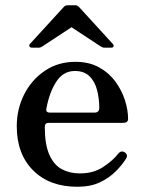

<svg xmlns="http://www.w3.org/2000/svg" viewBox="-20 -701 547 733"><path d="M275 12Q169 12 106.5 -50.5Q44 -113 44 -219Q44 -285 72.5 -341Q101 -397 151.5 -431Q202 -465 268 -465Q320 -465 358 -444Q396 -423 420.5 -389.5Q445 -356 457 -318.5Q469 -281 469 -247Q469 -232 450 -232H166Q151 -232 151 -217Q151 -149 168.5 -110Q186 -71 216 -55Q246 -39 285 -39Q337 -39 374 -63.5Q411 -88 432 -115Q443 -128 457 -119Q470 -109 461 -95Q446 -71 421.5 -46.5Q397 -22 361.5 -5Q326 12 275 12ZM171 -271H340Q359 -271 359 -289Q359 -325 350.5 -357.5Q342 -390 321.5 -410Q301 -430 266 -430Q221 -430 194.5 -388.5Q168 -347 157 -286Q154 -271 171 -271ZM102 -519Q95 -519 92.5 -524Q90 -529 95 -534L224 -675Q230 -681 239 -681H266Q275 -681 281 -675L410 -534Q415 -529 413.5 -524Q412 -519 404 -519H378Q374 -519 371 -520.5Q368 -522 364 -524L253 -597L142 -524Q138 -522 135.5 -520.5Q133 -519 128 -519Z"/></svg>

Font: Zen Old Mincho SemiBold
Style: Regular
Weight: 600
Version: Version 1.500